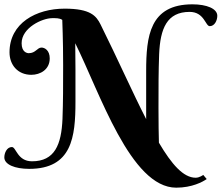

<svg xmlns="http://www.w3.org/2000/svg" viewBox="-50 -770 1025 888"><path d="M242 -469C242 -371 242 -302 239 -220C234 -101 203 -24 98 -24C30 -24 25 -90 5 -90C-18 -90 -30 -63 -30 -42C-30 -9 19 11 85 11C283 11 299 -137 299 -299V-450C299 -491 298 -532 298 -570C412 -341 554 98 765 98C838 98 888 71 906 58L890 39C890 39 873 52 855 52C798 52 744 -10 685 -110C684 -145 683 -201 683 -270C683 -368 683 -437 686 -519C691 -638 722 -715 827 -715C895 -715 900 -649 920 -649C943 -649 955 -676 955 -697C955 -730 906 -750 840 -750C642 -750 626 -602 626 -440V-289V-219C563 -342 495 -496 415 -657C395 -697 368 -730 249 -730C117 -730 -6 -663 -6 -528C-6 -470 32 -424 95 -424C136 -424 180 -448 180 -500C180 -537 157 -550 142 -550C122 -550 115 -524 83 -524C76 -524 50 -528 50 -570C50 -642 146 -686 191 -686C207 -686 225 -687 238 -678C238 -671 242 -588 242 -469Z"/></svg>

Font: Berkshire Swash
Style: Regular
Weight: 700
Designer: Astigmatic (AOETI)
Foundry: Astigmatic (AOETI)
Version: Version 1.000